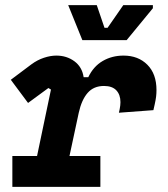

<svg xmlns="http://www.w3.org/2000/svg" viewBox="-20 -726 652 746"><path d="M178 -378 168 -384 89 -326 22 -416 102 -476Q125 -493 150.5 -501.5Q176 -510 199 -510Q239 -510 269 -488Q299 -466 305 -426H323Q343 -468 379 -489Q415 -510 460 -510Q517 -510 552.5 -474.5Q588 -439 588 -376Q588 -363 586.5 -350.5Q585 -338 581 -320L576 -298L442 -288L445 -302Q448 -317 448 -329Q448 -358 432 -375Q416 -392 384 -392Q344 -392 320.5 -365Q297 -338 286 -288L250 -120H370V0H28V-120H124ZM574 -694 472 -570H300L245 -706H356L386 -618H398L459 -706H574Z"/></svg>

Font: Space Mono
Style: Bold Italic
Weight: 700
Italic angle: -12°
Monospace: yes
Designer: Colophon Foundry / Benjamin Critton
Foundry: Colophon Foundry
Version: Version 1.000;PS 1.000;hotconv 1.0.81;makeotf.lib2.5.63406